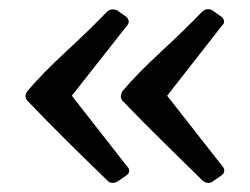

<svg xmlns="http://www.w3.org/2000/svg" viewBox="-20 -514 540 415"><path d="M41 -294.4Q35.2 -299.3 35.2 -306.2Q35.2 -312 40 -317.9Q69.8 -353.5 122.3 -402.1Q174.8 -450.7 210.9 -488.3Q216.3 -493.7 224.1 -493.7Q227.5 -493.7 232.9 -491.7L253.9 -477.1Q258.3 -471.2 258.3 -467.3Q258.3 -464.4 256.3 -460.9L135.3 -307.1L255.9 -152.8Q259.3 -149.9 259.3 -145Q259.3 -138.7 252.4 -134.3L234.4 -122.1Q229.5 -118.7 224.1 -118.7Q215.3 -118.7 210.9 -125Q169.4 -165 125.7 -208.3Q82 -251.5 41 -294.4ZM246.6 -294.4Q241.2 -298.8 241.2 -305.7Q241.2 -311 245.1 -317.4Q275.4 -353.5 327.9 -402.1Q380.4 -450.7 416.5 -488.3Q422.4 -494.1 429.7 -494.1Q437 -494.1 440.9 -490.2L459 -477.5Q464.4 -472.2 464.4 -467.3Q464.4 -462.9 460.9 -460L341.3 -307.1L462.9 -151.9Q464.8 -148.4 464.8 -146Q464.8 -138.7 458 -134.3L440.9 -122.6Q437 -118.7 429.7 -118.7Q422.4 -118.7 417 -124.5Q375.5 -165.5 331.5 -208.5Q287.6 -251.5 246.6 -294.4Z"/></svg>

Font: Caudex
Style: Bold
Weight: 700
Version: Version 1.01